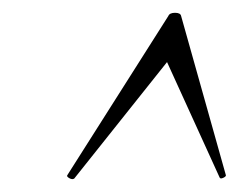

<svg xmlns="http://www.w3.org/2000/svg" viewBox="-20 -654 393 300"><path d="M96 -375Q93 -373 88.5 -375.5Q84 -378 85 -380L243 -629Q245 -634 253.5 -634Q262 -634 263 -629L333 -380Q333 -378 328.5 -376Q324 -374 323 -377L241 -557Z"/></svg>

Font: Cormorant Light Light
Style: Italic
Weight: 300
Italic angle: -10°
Version: Version 4.000